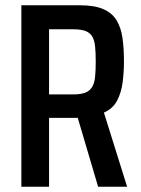

<svg xmlns="http://www.w3.org/2000/svg" viewBox="-20 -708 533 728"><path d="M61 0V-688H283Q338 -688 371.5 -673.5Q405 -659 422 -631Q439 -603 444.5 -563.5Q450 -524 450 -474Q450 -435 445 -396Q440 -357 424 -326.5Q408 -296 374 -281L462 0H352L271 -274L302 -265Q296 -263 286.5 -262Q277 -261 268 -261H166V0ZM166 -350H256Q286 -350 303 -356.5Q320 -363 329 -377.5Q338 -392 340.5 -416Q343 -440 343 -474Q343 -509 340.5 -532.5Q338 -556 329.5 -570Q321 -584 304 -590.5Q287 -597 257 -597H166Z"/></svg>

Font: Saira Condensed SemiBold
Style: Regular
Weight: 600
Width: 3
Designer: Hector Gatti with collaboration of the Omnibus-Type team
Foundry: Omnibus-Type
Version: Version 1.100